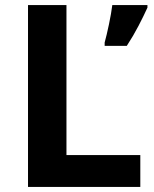

<svg xmlns="http://www.w3.org/2000/svg" viewBox="-20 -734 605 754"><path d="M90 0V-714H241V-125H531V0ZM559 -704Q544 -671 524 -632.5Q504 -594 478 -554H391V-567Q399 -596 408 -639Q417 -682 421 -714H559Z"/></svg>

Font: Noto Sans Tai Tham
Style: Bold
Weight: 700
Designer: Monotype Design Team 2013. Revised by David WIlliams 2020
Foundry: Monotype Imaging Inc.
Version: Version 2.002; ttfautohint (v1.8.4.7-5d5b)